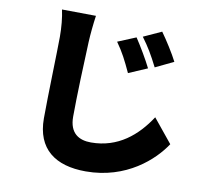

<svg xmlns="http://www.w3.org/2000/svg" viewBox="-92 -901 1183 1084"><g transform="rotate(10 500.0 -359.5)"><path d="M619 -716 515 -673C554 -618 574 -578 606 -509L713 -555C691 -600 649 -671 619 -716ZM756 -773 653 -726C692 -673 714 -636 749 -567L853 -617C831 -661 787 -730 756 -773ZM372 -796 177 -798C187 -753 192 -698 192 -644C192 -569 183 -301 183 -175C183 0 292 79 467 79C700 79 848 -59 911 -155L801 -290C728 -178 623 -87 468 -87C400 -87 344 -117 344 -213C344 -323 352 -539 357 -644C359 -688 365 -748 372 -796Z"/></g></svg>

Font: Source Han Sans HK Heavy
Style: Regular
Weight: 900
Designer: Ryoko NISHIZUKA 西塚涼子 (kana, bopomofo & ideographs); Paul D. Hunt (Latin, Greek & Cyrillic); Sandoll Communications 산돌커뮤니
Foundry: Adobe
Version: Version 2.000;hotconv 1.0.107;makeotfexe 2.5.65593